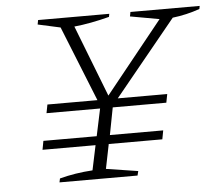

<svg xmlns="http://www.w3.org/2000/svg" viewBox="-46 -644 797 696"><g transform="rotate(-5 352.5 -296.5)"><path d="M143 0 146 -14Q202 -29 266 -33L285 -123H92L98 -155H292L313 -254H118L124 -285H306L196 -559L114 -577L117 -593H376L374 -582Q305 -564 246 -558L347 -298L556 -558L450 -577L453 -593H705L703 -582Q655 -565 604 -559L380 -285H560L554 -254H359L340 -155H534L528 -123H333L315 -34L431 -16L427 0Z"/></g></svg>

Font: Piazzolla ExtraLight
Style: Italic
Weight: 200
Italic angle: -11.3°
Designer: Juan Pablo del Peral
Foundry: Huerta Tipografica
Version: Version 1.330